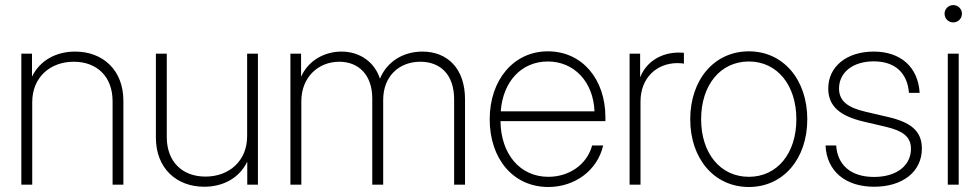

<svg xmlns="http://www.w3.org/2000/svg" viewBox="-20 -727 3859 756"><path d="M106.9 -324.7C106.9 -422.9 177.7 -483.9 270.5 -483.9C362.3 -483.9 423.3 -424.8 423.3 -328.6V0H465.8V-330.6C465.8 -451.2 384.8 -523.9 275.9 -523.9C203.6 -523.9 138.7 -491.7 106 -425.3V-515.6H64V0H106.9Z M784.2 8.3C856.4 8.3 920.9 -23.9 953.6 -90.3V0H995.6V-515.6H953.1V-190.9C953.1 -92.8 881.8 -31.7 789.1 -31.7C697.3 -31.7 636.7 -90.8 636.7 -187V-515.6H593.8V-185.1C593.8 -64.5 674.8 8.3 784.2 8.3Z M1123.5 0H1166.5V-328.6C1166.5 -422.4 1232.9 -483.9 1315.9 -483.9C1393.6 -483.9 1445.8 -430.2 1445.8 -339.4V0H1488.8V-333.5C1488.8 -426.8 1551.3 -483.9 1635.3 -483.9C1713.4 -483.9 1768.1 -433.6 1768.1 -336.4V0H1811V-336.4C1811 -456.1 1742.7 -523.9 1643.1 -523.9C1564.5 -523.9 1502 -481.4 1476.1 -417C1455.6 -481.4 1397.9 -523.9 1324.7 -523.9C1259.8 -523.9 1194.8 -490.7 1165.5 -424.8V-515.6H1123.5Z M2139.2 9.3C2243.7 9.3 2332.5 -56.2 2355 -154.3H2311.5C2291.5 -79.6 2221.7 -30.8 2139.2 -30.8C2026.4 -30.8 1952.1 -121.6 1950.7 -250H2363.8V-265.1C2363.8 -414.6 2272.9 -524.9 2137.2 -524.9C2002.4 -524.9 1908.2 -412.1 1908.2 -257.3C1908.2 -103 1999.5 9.3 2139.2 9.3ZM1951.7 -288.6C1960 -405.8 2033.2 -484.9 2137.2 -484.9C2240.7 -484.9 2316.4 -404.8 2320.8 -288.6Z M2459 0H2502V-327.1C2502 -419.9 2564.9 -478.5 2647.9 -478.5C2659.7 -478.5 2668 -477.1 2672.9 -476.6V-519C2666.5 -519.5 2662.1 -520 2653.3 -520C2582 -520 2524.9 -482.9 2501.5 -424.3H2500.5V-515.6H2459Z M2928.7 9.3C3064.9 9.3 3158.7 -102.5 3158.7 -257.3C3158.7 -412.6 3064.9 -524.9 2928.7 -524.9C2792 -524.9 2697.8 -412.6 2697.8 -257.3C2697.8 -102.5 2792 9.3 2928.7 9.3ZM2928.7 -30.8C2816.4 -30.8 2740.7 -123.5 2740.7 -257.3C2740.7 -392.1 2816.4 -484.9 2928.7 -484.9C3040.5 -484.9 3115.7 -391.6 3115.7 -257.3C3115.7 -123.5 3040.5 -30.8 2928.7 -30.8Z M3421.9 8.3C3534.2 8.3 3609.9 -50.8 3609.9 -142.1C3609.9 -212.4 3564.5 -246.1 3475.6 -266.6L3387.7 -287.1C3320.8 -302.7 3283.7 -327.6 3283.7 -378.4C3283.7 -441.9 3337.9 -485.4 3420.4 -485.4C3504.4 -485.4 3552.7 -439.9 3559.1 -361.3H3601.1C3595.2 -463.4 3525.9 -523.9 3420.4 -523.9C3314 -523.9 3241.2 -465.3 3241.2 -378.4C3241.2 -308.1 3288.6 -270 3379.4 -248.5L3466.8 -228C3530.3 -212.9 3566.9 -191.9 3566.9 -141.1C3566.9 -75.7 3511.2 -30.3 3421.4 -30.3C3330.1 -30.3 3277.3 -77.6 3272.5 -154.3H3230.5C3235.4 -52.2 3309.6 8.3 3421.9 8.3Z M3711.9 0H3754.9V-515.6H3711.9ZM3733.4 -638.7C3752.4 -638.7 3767.6 -653.8 3767.6 -672.9C3767.6 -691.9 3752.4 -707 3733.4 -707C3714.4 -707 3699.2 -691.9 3699.2 -672.9C3699.2 -653.8 3714.4 -638.7 3733.4 -638.7Z"/></svg>

Font: Raveo Display Display ExLight
Style: Regular
Weight: 200
Designer: Jakub Foglar, Rasmus Andersson (Inter)
Foundry: Jakubfoglar.com
Version: Version 1.100;Glyphs 3.2.3 (3260)